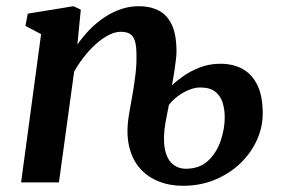

<svg xmlns="http://www.w3.org/2000/svg" viewBox="-20 -588 906 619"><path d="M229.5 -444.5Q247.5 -470.5 269.5 -493Q291.5 -515.5 317.2 -532.5Q343 -549.5 370.8 -558.8Q398.5 -568 428 -568Q464 -568 491.2 -554.2Q518.5 -540.5 533.8 -508.5Q549 -476.5 549 -421.5Q549 -411.5 547 -394.2Q545 -377 541.8 -356Q538.5 -335 534.5 -313Q547.5 -326 570.5 -342.2Q593.5 -358.5 624.2 -370.5Q655 -382.5 690.5 -382.5Q731 -382.5 761.5 -366Q792 -349.5 809.5 -314.2Q827 -279 827 -222.5Q827 -177.5 807.8 -135.5Q788.5 -93.5 753.8 -60.5Q719 -27.5 672.2 -8.2Q625.5 11 569.5 11Q527 11 490.8 -3.5Q454.5 -18 429.5 -47.2Q404.5 -76.5 395.2 -121Q386 -165.5 397 -225.5Q402 -253.5 407.5 -285Q413 -316.5 416.8 -348.5Q420.5 -380.5 420 -409.5Q420 -440 414.8 -456.2Q409.5 -472.5 398.5 -479Q387.5 -485.5 369 -485.5Q351 -485.5 330.8 -475.2Q310.5 -465 290.5 -447.2Q270.5 -429.5 252 -406.2Q233.5 -383 219 -357L170 0H48L112.5 -478L62 -504.5L69.5 -544L217 -568L240.5 -557ZM513.5 -193Q505 -142.5 511.2 -109.2Q517.5 -76 535.5 -60Q553.5 -44 579.5 -44Q623 -44 650.5 -69.5Q678 -95 691.2 -133.5Q704.5 -172 704.5 -209.5Q704.5 -235 697.8 -257Q691 -279 673.8 -292.5Q656.5 -306 625 -306Q608.5 -306 589.2 -298.2Q570 -290.5 552.8 -277.5Q535.5 -264.5 524.5 -249.5Z"/></svg>

Font: Merriweather SemiBold
Style: Italic
Weight: 600
Italic angle: -7.8°
Version: Version 2.101